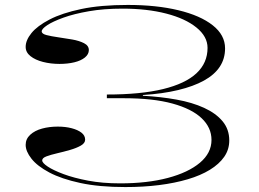

<svg xmlns="http://www.w3.org/2000/svg" viewBox="-20 -743 1051 778"><path d="M488 15Q382 15 305.5 -1.5Q229 -18 180 -44Q131 -70 107.5 -100Q84 -130 84 -156Q84 -180 102.5 -197Q121 -214 150.5 -222Q180 -230 214 -230Q245 -230 270 -223.5Q295 -217 310 -205.5Q325 -194 325 -177Q325 -163 307.5 -153Q290 -143 264 -135.5Q238 -128 212 -122Q186 -116 168.5 -109.5Q151 -103 151 -93Q151 -83 173.5 -68Q196 -53 237.5 -37.5Q279 -22 337 -11Q395 0 467 0Q577 0 660 -22Q743 -44 790 -83.5Q837 -123 837 -176Q837 -226 797 -264Q757 -302 678.5 -323.5Q600 -345 482 -345H413V-360Q550 -360 640.5 -382Q731 -404 776 -446Q821 -488 821 -549Q821 -595 776 -631.5Q731 -668 653.5 -688Q576 -708 477 -708Q401 -708 340.5 -697.5Q280 -687 237 -671.5Q194 -656 171.5 -641Q149 -626 149 -616Q149 -606 168 -601Q187 -596 215.5 -592Q244 -588 272.5 -583Q301 -578 320.5 -568Q340 -558 340 -540Q340 -523 324 -510Q308 -497 281 -490.5Q254 -484 221 -484Q186 -484 154.5 -492Q123 -500 103.5 -515.5Q84 -531 84 -553Q84 -580 107.5 -609Q131 -638 181 -664Q231 -690 309.5 -706.5Q388 -723 498 -723Q614 -723 703 -701.5Q792 -680 842 -640.5Q892 -601 892 -547Q892 -505 870.5 -472.5Q849 -440 806.5 -416.5Q764 -393 701.5 -378Q639 -363 559 -358V-355Q631 -351 695 -339.5Q759 -328 807 -306Q855 -284 882 -251.5Q909 -219 909 -174Q909 -137 888.5 -107.5Q868 -78 830.5 -55Q793 -32 740.5 -16.5Q688 -1 624.5 7Q561 15 488 15Z"/></svg>

Font: Kalnia Expanded ExtraLight
Style: Regular
Weight: 250
Width: 7
Designer: Frida Medrano
Foundry: Frida Medrano
Version: Version 1.105